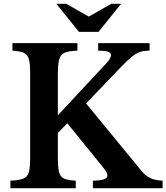

<svg xmlns="http://www.w3.org/2000/svg" viewBox="-20 -999 883 1019"><path d="M287 -161Q287 -111 293.5 -85.5Q300 -60 320.5 -51Q341 -42 382 -40V0H35V-40Q80 -42 102.5 -50.5Q125 -59 132.5 -83Q140 -107 140 -154V-616Q140 -662 133 -686Q126 -710 106 -719Q86 -728 46 -730V-770H391V-730Q346 -729 324 -719.5Q302 -710 294.5 -685Q287 -660 287 -609V-387L546 -665Q569 -690 569 -707Q569 -718 554.5 -724Q540 -730 501 -730V-770H774V-731Q745 -730 724 -723.5Q703 -717 679 -697.5Q655 -678 615 -636L437 -450L731 -92Q752 -66 777.5 -54Q803 -42 843 -40V0H473V-40Q514 -41 532 -47.5Q550 -54 550 -67Q550 -77 543.5 -88Q537 -99 514 -127L337 -345L287 -293ZM503 -830H399L279 -979H331L451 -911L571 -979H623Z"/></svg>

Font: Libre Baskerville
Style: Bold
Weight: 700
Designer: Pablo Impallari, Rodrigo Fuenzalida
Foundry: Pablo Impallari, Rodrigo Fuenzalida
Version: Version 1.051; ttfautohint (v1.8.4.7-5d5b)